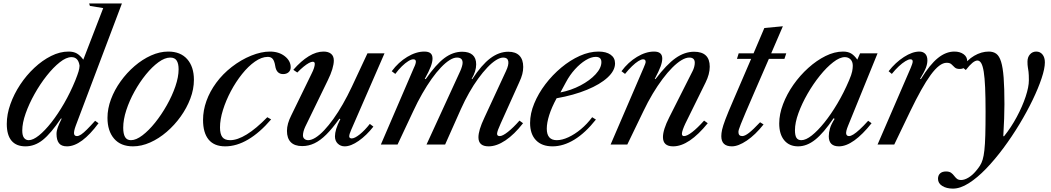

<svg xmlns="http://www.w3.org/2000/svg" viewBox="-20 -831 6046 1104"><path d="M126.5 10.5Q73.5 10.5 46.2 -22Q19 -54.5 19 -118.5Q19 -174 39.8 -232.2Q60.5 -290.5 96.2 -344.5Q132 -398.5 177.8 -441.2Q223.5 -484 274 -509.2Q324.5 -534.5 374 -534.5Q402.5 -534.5 421.5 -523.8Q440.5 -513 459 -488L573.5 -784.5L497 -797L492.5 -811H681L415.5 -108Q404 -76.5 405.8 -62.5Q407.5 -48.5 422.5 -48.5Q433 -48.5 446.8 -57.8Q460.5 -67 480 -86.5Q499.5 -106 527 -136.5L546.5 -122.5Q498.5 -57.5 452.8 -23.5Q407 10.5 365 10.5Q333 10.5 319 -7.8Q305 -26 305 -61Q305 -78.5 312.5 -99.2Q320 -120 334 -147.5L331.5 -151Q272.5 -63.5 226.2 -26.5Q180 10.5 126.5 10.5ZM145 -25Q170 -25 204 -52.2Q238 -79.5 275.5 -127.2Q313 -175 348.8 -237Q384.5 -299 413 -368.5Q426.5 -402.5 431.8 -420.5Q437 -438.5 437.5 -453Q430.5 -502.5 391 -502.5Q361 -502.5 323.8 -473Q286.5 -443.5 248.5 -395.5Q210.5 -347.5 178.8 -290.8Q147 -234 127.5 -178.8Q108 -123.5 108 -80.5Q108 -51.5 118.2 -38.2Q128.5 -25 145 -25Z M744.5 10.5Q674 10.5 636 -33.8Q598 -78 598 -153.5Q598 -206.5 618.2 -260.5Q638.5 -314.5 673.8 -363.5Q709 -412.5 753.8 -451Q798.5 -489.5 848.5 -512Q898.5 -534.5 947.5 -534.5Q1018 -534.5 1056.5 -490.8Q1095 -447 1095 -372Q1095 -318.5 1074.5 -264.2Q1054 -210 1018.8 -160.8Q983.5 -111.5 938.5 -72.8Q893.5 -34 843.5 -11.8Q793.5 10.5 744.5 10.5ZM733 -25Q762.5 -25 799 -52.8Q835.5 -80.5 872 -126Q908.5 -171.5 939.2 -226Q970 -280.5 988.5 -334.5Q1007 -388.5 1007 -432.5Q1007 -465.5 995.8 -482.8Q984.5 -500 959 -500Q928 -500 891.5 -473.5Q855 -447 819 -402.8Q783 -358.5 753.5 -305.2Q724 -252 706.2 -197.5Q688.5 -143 688.5 -96.5Q688.5 -61.5 699 -43.2Q709.5 -25 733 -25Z M1275 10.5Q1211.5 10.5 1179.5 -28.5Q1147.5 -67.5 1147.5 -141.5Q1147.5 -196 1167 -250.5Q1186.5 -305 1223.5 -355.2Q1260.5 -405.5 1312.5 -446Q1366 -487.5 1424.2 -511Q1482.5 -534.5 1532 -534.5Q1583.5 -534.5 1617.5 -507.8Q1651.5 -481 1651.5 -444Q1651.5 -426.5 1639.5 -415.8Q1627.5 -405 1608 -405Q1569.5 -405 1562.5 -452Q1558 -480 1548.2 -492Q1538.5 -504 1520 -504Q1484.5 -504 1446 -477Q1407.5 -450 1371.8 -405.2Q1336 -360.5 1307.5 -306.8Q1279 -253 1262 -198.5Q1245 -144 1245 -98Q1245 -61 1258.2 -43Q1271.5 -25 1303.5 -25Q1345 -25 1398.8 -58Q1452.5 -91 1517 -157L1539 -144.5Q1474 -68.5 1407.2 -29Q1340.5 10.5 1275 10.5Z M1962 10.5Q1938.5 10.5 1922.2 -5.2Q1906 -21 1906 -47Q1906 -65.5 1913.2 -89.8Q1920.5 -114 1937 -146L1931.5 -148.5Q1891 -92 1856 -57.2Q1821 -22.5 1787.5 -6.8Q1754 9 1718 9Q1674 9 1652 -13.5Q1630 -36 1630 -78.5Q1630 -119 1655 -168L1770.5 -405Q1781 -425.5 1785.5 -440Q1790 -454.5 1790 -463.5Q1790 -476 1778.5 -476Q1769.5 -476 1755.8 -468.5Q1742 -461 1725.2 -447.2Q1708.5 -433.5 1689.5 -414L1666.5 -429.5Q1711 -480.5 1755 -507.5Q1799 -534.5 1840.5 -534.5Q1868 -534.5 1883.8 -521.5Q1899.5 -508.5 1899.5 -483Q1899.5 -462.5 1890.8 -433.2Q1882 -404 1864.5 -368.5L1735 -102Q1728.5 -88 1725.2 -75Q1722 -62 1722 -52.5Q1722 -39.5 1730.8 -32.2Q1739.5 -25 1752 -25Q1771 -25 1794.5 -39.8Q1818 -54.5 1844 -82Q1870 -109.5 1897.2 -147.5Q1924.5 -185.5 1951.2 -232.2Q1978 -279 2003 -332L2093 -524.5H2191L1999 -83.5Q1988 -59 1988 -46.5Q1988 -40.5 1992.5 -37.8Q1997 -35 2002 -35Q2019.5 -35 2048.5 -58.2Q2077.5 -81.5 2106.5 -118.5L2127 -103Q2087.5 -52.5 2042.5 -21Q1997.5 10.5 1962 10.5Z M2789.5 10.5Q2731 10.5 2731 -41.5Q2731 -61 2739.2 -89Q2747.5 -117 2766 -156L2889.5 -422.5Q2906.5 -458.5 2902.5 -479.2Q2898.5 -500 2874 -500Q2855.5 -500 2832 -485.2Q2808.5 -470.5 2782.5 -443.2Q2756.5 -416 2729.8 -379.2Q2703 -342.5 2677.8 -298Q2652.5 -253.5 2630.5 -204.5L2539.5 0H2432.5L2626.5 -422.5Q2632.5 -436 2636.2 -448.8Q2640 -461.5 2640 -470Q2640 -500 2607.5 -500Q2588.5 -500 2565 -485.2Q2541.5 -470.5 2515.5 -443.2Q2489.5 -416 2462.2 -377.8Q2435 -339.5 2408 -292.5Q2381 -245.5 2356 -191.5L2266 0H2170L2360 -441.5Q2372 -466 2371.2 -478Q2370.5 -490 2356.5 -490Q2344.5 -490 2327.2 -479.2Q2310 -468.5 2290.8 -449.8Q2271.5 -431 2253 -406L2232.5 -421.5Q2271 -473.5 2321.8 -504Q2372.5 -534.5 2420 -534.5Q2444 -534.5 2455.5 -524.8Q2467 -515 2467 -494.5Q2467 -475 2456.8 -447.8Q2446.5 -420.5 2422.5 -377.5L2428 -376Q2486 -460 2535 -496.8Q2584 -533.5 2637.5 -533.5Q2677 -533.5 2697.5 -515.2Q2718 -497 2718 -461Q2718 -421 2692 -377.5L2695.5 -376Q2749 -458 2799.2 -495.8Q2849.5 -533.5 2903 -533.5Q2945 -533.5 2966.8 -511Q2988.5 -488.5 2988.5 -446Q2988.5 -425.5 2983.2 -404.8Q2978 -384 2965 -356.5L2858.5 -120Q2839 -77.5 2838.2 -63Q2837.5 -48.5 2853.5 -48.5Q2870 -48.5 2900.8 -72.8Q2931.5 -97 2967 -137.5L2987.5 -122.5Q2937.5 -58 2886.5 -23.8Q2835.5 10.5 2789.5 10.5Z M3157 10.5Q3095.5 10.5 3061.8 -24.8Q3028 -60 3028 -124Q3028 -178.5 3051.8 -236Q3075.5 -293.5 3116 -346.8Q3156.5 -400 3207.5 -442.5Q3258.5 -485 3313.8 -509.8Q3369 -534.5 3421.5 -534.5Q3465.5 -534.5 3491 -516.5Q3516.5 -498.5 3516.5 -466.5Q3516.5 -425 3473.8 -385.5Q3431 -346 3355.2 -314.8Q3279.5 -283.5 3180.5 -266Q3152 -213.5 3138 -169.2Q3124 -125 3124 -91Q3124 -25 3181.5 -25Q3212 -25 3248.2 -41.8Q3284.5 -58.5 3320.2 -88.2Q3356 -118 3385 -157L3406.5 -143.5Q3346 -67 3282.8 -28.2Q3219.5 10.5 3157 10.5ZM3202.5 -299.5Q3264 -311.5 3317.8 -339.8Q3371.5 -368 3404.8 -404Q3438 -440 3438 -474Q3438 -504 3405.5 -504Q3379 -504 3347.5 -484.8Q3316 -465.5 3286 -432.5Q3256 -399.5 3233.5 -357Z M3850.5 10.5Q3792 10.5 3792 -42.5Q3792 -85 3828 -156L3962.5 -422.5Q3968 -433 3971.5 -446Q3975 -459 3975 -470Q3975 -500 3943.5 -500Q3923.5 -500 3898.5 -485Q3873.5 -470 3846 -442.5Q3818.5 -415 3789.8 -376.8Q3761 -338.5 3733 -291.8Q3705 -245 3679.5 -191.5L3587 0H3491L3681 -441.5Q3692.5 -467.5 3692.5 -475Q3692.5 -490 3678 -490Q3667 -490 3650.2 -479.5Q3633.5 -469 3613.8 -450Q3594 -431 3574 -406L3553.5 -421.5Q3592 -473.5 3642.8 -504Q3693.5 -534.5 3741 -534.5Q3788 -534.5 3788 -494.5Q3788 -474.5 3778.2 -448.2Q3768.5 -422 3745 -377.5L3749 -376Q3812.5 -460 3864.5 -496.8Q3916.5 -533.5 3971 -533.5Q4061 -533.5 4061 -447.5Q4061 -405 4037 -356.5L3920.5 -120Q3912 -102 3906.5 -86.2Q3901 -70.5 3901 -62Q3901 -48.5 3913 -48.5Q3930.5 -48.5 3960.5 -71.8Q3990.5 -95 4028.5 -137.5L4049.5 -122.5Q3996.5 -57 3946.5 -23.2Q3896.5 10.5 3850.5 10.5Z M4188.5 10.5Q4127.5 10.5 4127.5 -48Q4127.5 -64.5 4132 -85.2Q4136.5 -106 4151 -144.5Q4165.5 -183 4195.5 -252L4299 -492.5H4217.5L4227.5 -524.5H4313L4375 -670L4481.5 -680L4414.5 -524.5H4501L4490.5 -492.5H4401L4318 -301.5Q4285.5 -227 4267 -183.2Q4248.5 -139.5 4239.8 -117.5Q4231 -95.5 4228.5 -86.5Q4226 -77.5 4226 -72Q4226 -48.5 4248 -48.5Q4263 -48.5 4287 -67.2Q4311 -86 4350.5 -128L4370.5 -115.5Q4323 -55.5 4274 -22.5Q4225 10.5 4188.5 10.5Z M4569 10.5Q4518.5 10.5 4489.5 -24.2Q4460.5 -59 4460.5 -121Q4460.5 -174.5 4482.5 -232.2Q4504.5 -290 4542.2 -343.8Q4580 -397.5 4627.8 -440.5Q4675.5 -483.5 4727 -509Q4778.5 -534.5 4827.5 -534.5Q4855 -534.5 4873.5 -523.8Q4892 -513 4909.5 -488L4925.5 -524.5H5026L4856.5 -108Q4843 -75 4845.5 -61.8Q4848 -48.5 4862 -48.5Q4872 -48.5 4887 -57.8Q4902 -67 4923.2 -86.5Q4944.5 -106 4972 -136.5L4991.5 -122.5Q4940 -57.5 4892.5 -23.5Q4845 10.5 4804 10.5Q4745.5 10.5 4745.5 -47Q4745.5 -69 4752.2 -92.5Q4759 -116 4779 -147.5L4773 -151Q4715.5 -66 4667.5 -27.8Q4619.5 10.5 4569 10.5ZM4588 -25Q4613.5 -25 4647.8 -52Q4682 -79 4720.2 -126.5Q4758.5 -174 4795.2 -236Q4832 -298 4862 -368.5Q4876.5 -402.5 4880 -420.8Q4883.5 -439 4883.5 -453Q4883.5 -476.5 4870.5 -489.5Q4857.5 -502.5 4838 -502.5Q4808.5 -502.5 4770.8 -473.2Q4733 -444 4694.5 -396.2Q4656 -348.5 4623.5 -292Q4591 -235.5 4571 -180.5Q4551 -125.5 4551 -82.5Q4551 -52.5 4559.5 -38.8Q4568 -25 4588 -25Z M5026 0 5217 -441.5Q5221 -452 5224.5 -461.5Q5228 -471 5228 -478Q5228 -490 5214.5 -490Q5203.5 -490 5186 -479.2Q5168.5 -468.5 5148.2 -449.8Q5128 -431 5108 -406L5089.5 -421.5Q5129 -472 5177.5 -503.2Q5226 -534.5 5266.5 -534.5Q5287 -534.5 5299.8 -521.8Q5312.5 -509 5312.5 -484Q5312.5 -464 5304 -441.5Q5295.5 -419 5270.5 -377.5L5275 -376Q5326.5 -460 5372.8 -497.2Q5419 -534.5 5467.5 -534.5Q5499.5 -534.5 5520.5 -519.5Q5541.5 -504.5 5541.5 -479Q5541.5 -459 5530.2 -446.8Q5519 -434.5 5498 -434.5Q5479 -434.5 5469.5 -443.5Q5460 -452.5 5451 -461.2Q5442 -470 5423.5 -470Q5402.5 -470 5379.8 -452.5Q5357 -435 5331.5 -400.2Q5306 -365.5 5276.8 -313.2Q5247.5 -261 5214 -191.5L5122 0Z M5459.5 253.5Q5422.5 253.5 5398 238.2Q5373.5 223 5373.5 197Q5373.5 177.5 5385.5 166.2Q5397.5 155 5419.5 155Q5438.5 155 5448.8 162.5Q5459 170 5466 179.5Q5473 189 5481.8 196.5Q5490.5 204 5506.5 204Q5525.5 204 5548.2 190.5Q5571 177 5591.5 152.5Q5605 136.5 5614.5 122Q5624 107.5 5630.2 87Q5636.5 66.5 5640.2 32.8Q5644 -1 5645.5 -54.5Q5647 -108 5647 -189Q5647 -271.5 5644.5 -328Q5642 -384.5 5636.5 -418.5Q5631 -452.5 5622 -467.8Q5613 -483 5600 -483Q5575.5 -483 5533.5 -428.5L5514.5 -443.5Q5540 -486 5581.5 -510.2Q5623 -534.5 5665.5 -534.5Q5691.5 -534.5 5708.8 -521.8Q5726 -509 5736.2 -476.2Q5746.5 -443.5 5751 -384Q5755.5 -324.5 5755.5 -231.5Q5755.5 -192 5753.8 -148.2Q5752 -104.5 5749 -49.5L5752.5 -46.5Q5794 -98 5826.5 -158.8Q5859 -219.5 5877.5 -275.5Q5896 -331.5 5896 -369Q5896 -402.5 5894 -418.2Q5892 -434 5890 -445.5Q5888 -457 5888 -476.5Q5888 -502 5902.2 -518.2Q5916.5 -534.5 5938.5 -534.5Q5960.5 -534.5 5974.2 -517.8Q5988 -501 5988 -472.5Q5988 -437 5969.2 -380.8Q5950.5 -324.5 5917.8 -256.5Q5885 -188.5 5842 -117.2Q5799 -46 5750 20Q5701 86 5650.2 138.8Q5599.5 191.5 5550.5 222.5Q5501.5 253.5 5459.5 253.5Z"/></svg>

Font: Libre Caslon Text
Style: Italic
Weight: 400
Italic angle: -22.583°
Designer: Pablo Impallari, Rodrigo Fuenzalida, Katja Schimmel
Foundry: Pablo Impallari, Rodrigo Fuenzalida
Version: Version 2.000